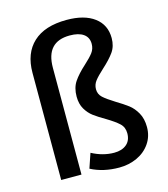

<svg xmlns="http://www.w3.org/2000/svg" viewBox="-120 -897 881 1006"><g transform="rotate(-15 321.0 -393.5)"><path d="M249 -19 276 -98Q336 -66 397 -66Q439 -66 464 -87Q489 -108 489 -147Q489 -180 467 -200.5Q445 -221 400 -248Q362 -270 338.5 -287.5Q315 -305 298.5 -333Q282 -361 282 -401Q282 -449 304 -481.5Q326 -514 367 -551Q399 -580 414.5 -600.5Q430 -621 430 -648Q430 -683 404 -701.5Q378 -720 330 -720Q201 -720 201 -579V0H91V-581Q91 -687 153.5 -745Q216 -803 335 -803Q431 -803 485 -762.5Q539 -722 539 -650Q539 -606 517 -575Q495 -544 454 -507Q421 -477 405.5 -457Q390 -437 390 -412Q390 -385 409.5 -367Q429 -349 471 -323Q511 -299 536 -280Q561 -261 579 -229Q597 -197 597 -152Q597 -102 570.5 -63.5Q544 -25 499.5 -4.5Q455 16 403 16Q316 16 249 -19Z"/></g></svg>

Font: Martel Sans SemiBold
Style: Regular
Weight: 600
Designer: Dan Reynolds and Mathieu Réguer
Foundry: Dan Reynolds and Mathieu Réguer
Version: Version 1.002; ttfautohint (v1.1) -l 5 -r 5 -G 72 -x 0 -D la